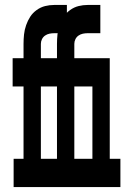

<svg xmlns="http://www.w3.org/2000/svg" viewBox="-20 -755 540 775"><path d="M35 0V-114H75V-406H31V-520H75V-578Q75 -597 77 -616Q79 -635 85.5 -653.5Q92 -672 102 -687.5Q112 -703 128 -714.5Q144 -726 162 -730.5Q180 -735 199 -735H250V-621H199Q189 -621 179.5 -619Q170 -617 162 -611.5Q154 -606 149.5 -597Q145 -588 145 -578V-520H243V-406H145V-114H196V0ZM170 0V-114H210V-406H166V-520H210V-578Q210 -597 212 -616Q214 -635 220.5 -653.5Q227 -672 237 -687.5Q247 -703 263 -714.5Q279 -726 297 -730.5Q315 -735 334 -735H385V-621H334Q324 -621 314.5 -619Q305 -617 297 -611.5Q289 -606 284.5 -597Q280 -588 280 -578V-520H378V-406H280V-114H331V0ZM305 0V-114H353V-406H311V-520H423V-114H466V0Z"/></svg>

Font: Iosevka Curly Slab Heavy
Style: Regular
Weight: 900
Monospace: yes
Designer: Belleve Invis
Foundry: Belleve Invis
Version: Version 22.1.2; ttfautohint (v1.8.4)